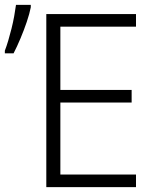

<svg xmlns="http://www.w3.org/2000/svg" viewBox="-36 -772 638 792"><path d="M525 0H155V-714H525V-662H213V-401H507V-349H213V-52H525ZM-16 -563Q-9 -581 -2 -604.5Q5 -628 11.5 -654Q18 -680 22.5 -705Q27 -730 30 -752H91V-742Q86 -716 74.5 -682Q63 -648 48.5 -613.5Q34 -579 20 -552H-16Z"/></svg>

Font: Noto Sans Display Light
Style: Regular
Weight: 300
Designer: Monotype Design Team
Foundry: Monotype Imaging Inc.
Version: Version 2.003